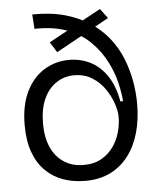

<svg xmlns="http://www.w3.org/2000/svg" viewBox="-51 -734 654 792"><g transform="rotate(-5 275.5 -338.5)"><path d="M270 13Q222 13 180.5 -1.5Q139 -16 107.5 -46.5Q76 -77 58.5 -124.5Q41 -172 41 -237Q41 -319 68.5 -375.5Q96 -432 143 -461Q190 -490 247 -490Q293 -490 333 -470.5Q373 -451 402 -409Q431 -367 443 -301H454Q452 -332 442 -375.5Q432 -419 409.5 -464Q387 -509 349 -548Q311 -587 253.5 -609.5Q196 -632 116 -630L112 -690Q190 -691 249 -674Q308 -657 352.5 -627Q397 -597 427.5 -557.5Q458 -518 476 -472.5Q494 -427 502.5 -379.5Q511 -332 511 -286Q511 -220 495.5 -165.5Q480 -111 449.5 -71Q419 -31 374.5 -9Q330 13 270 13ZM270 -53Q314 -53 344.5 -71Q375 -89 394 -116.5Q413 -144 421.5 -175.5Q430 -207 430 -234V-242Q430 -262 420 -292.5Q410 -323 389.5 -353.5Q369 -384 337 -404.5Q305 -425 262 -425Q221 -425 188 -403Q155 -381 136 -339.5Q117 -298 117 -237Q117 -181 135 -140Q153 -99 187.5 -76Q222 -53 270 -53ZM174 -569 392 -688 422 -648 201 -526Z"/></g></svg>

Font: Bricolage Grotesque 72pt Light
Style: Regular
Weight: 300
Designer: Mathieu Triay
Foundry: Atelier Triay
Version: Version 1.001;gftools[0.9.33.dev8+g029e19f]